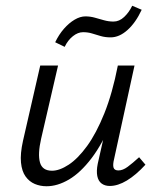

<svg xmlns="http://www.w3.org/2000/svg" viewBox="-20 -642 550 668"><path d="M142 6Q120 6 101 -2Q82 -10 69 -28Q56 -46 53 -76.5Q50 -107 60 -152L120 -414H182L123 -159Q111 -106 119 -77Q127 -48 161 -48Q187 -48 219 -69Q251 -90 283 -134Q315 -178 343 -247.5Q371 -317 390 -414H427Q403 -302 370 -222Q337 -142 298.5 -91.5Q260 -41 220 -17.5Q180 6 142 6ZM362 5Q345 5 333.5 -3.5Q322 -12 318.5 -29.5Q315 -47 320 -72L397 -414H448L377 -89Q372 -69 375 -59Q378 -49 392 -49Q407 -49 424 -61.5Q441 -74 464 -95L486 -69Q453 -33 421.5 -14Q390 5 362 5ZM205 -479 172 -495Q185 -522 202.5 -542Q220 -562 239.5 -573.5Q259 -585 277 -585Q294 -585 310 -580.5Q326 -576 342 -571.5Q358 -567 375 -567Q395 -567 412 -583Q429 -599 440 -622L473 -608Q452 -563 423.5 -537.5Q395 -512 365 -512Q346 -512 330.5 -516.5Q315 -521 300.5 -525.5Q286 -530 269 -530Q251 -530 233.5 -516Q216 -502 205 -479Z"/></svg>

Font: Ysabeau
Style: Italic
Weight: 400
Italic angle: -12°
Designer: Christian Thalmann (Catharsis Fonts)
Version: Version 2.000;gftools[0.9.27.dev2+g8671c4b]